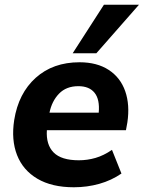

<svg xmlns="http://www.w3.org/2000/svg" viewBox="-20 -780 607 811"><path d="M292 11Q199 11 138 -25Q77 -61 52 -125Q27 -189 40 -273Q58 -386 131 -451.5Q204 -517 316 -517Q390 -517 439.5 -484.5Q489 -452 509 -394.5Q529 -337 518 -263L512 -230H178Q174 -169 206.5 -136Q239 -103 313 -103Q349 -103 383.5 -113Q418 -123 453 -147L493 -47Q451 -18 399.5 -3.5Q348 11 292 11ZM311 -416Q260 -416 229.5 -384.5Q199 -353 189 -304H397Q402 -360 379.5 -388Q357 -416 311 -416ZM287 -555 419 -760H567L387 -555Z"/></svg>

Font: Mulish ExtraBold
Style: Italic
Weight: 800
Italic angle: -9°
Designer: Vernon Adams
Foundry: Vernon Adams
Version: Version 3.603; ttfautohint (v1.8.3)